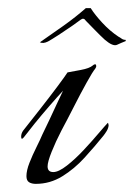

<svg xmlns="http://www.w3.org/2000/svg" viewBox="-20 -449 329 472"><path d="M68 3Q58 3 51.5 -1Q45 -5 45 -16Q45 -30 52.5 -49Q60 -68 69.5 -87Q79 -106 84 -118Q91 -132 101.5 -154.5Q112 -177 121.5 -197.5Q131 -218 135 -226Q121 -211 101.5 -188.5Q82 -166 65 -145Q48 -124 39 -112Q36 -108 34 -108Q32 -108 32 -113Q32 -121 37 -128Q56 -152 79.5 -182Q103 -212 122 -237.5Q141 -263 146 -271Q157 -273 178.5 -277Q200 -281 208 -288Q211 -291 214 -291Q216 -291 216.5 -287.5Q217 -284 214 -280Q208 -273 193 -246Q178 -219 161.5 -186.5Q145 -154 131 -128Q117 -101 107 -76Q97 -51 97 -40Q97 -26 111 -26Q124 -26 144.5 -42Q165 -58 186 -80.5Q207 -103 223 -122Q228 -128 235.5 -136.5Q243 -145 245 -147Q247 -145 247 -140Q246 -133 242 -126.5Q238 -120 234 -115Q213 -89 188 -61.5Q163 -34 133 -15.5Q103 3 68 3ZM268 -339Q258 -334 238 -351Q227 -361 211.5 -377Q196 -393 191 -398Q186 -406 179 -401Q174 -397 157.5 -385.5Q141 -374 124 -363Q107 -352 98 -347Q86 -341 78 -345Q107 -365 136.5 -386Q166 -407 191 -429H203Q213 -413 231.5 -393Q250 -373 271 -359Q275 -357 279 -354Q283 -351 289 -351V-348Q286 -347 278 -343.5Q270 -340 268 -339Z"/></svg>

Font: Italianno
Style: Regular
Weight: 400
Designer: Robert E. Leuschke
Foundry: Robert E. Leuschke
Version: Version 1.100; ttfautohint (v1.8.3)